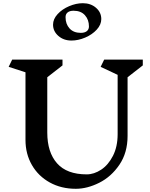

<svg xmlns="http://www.w3.org/2000/svg" viewBox="-20 -1158 938 1198"><path d="M776 -676V-310Q776 -205 725 -130Q674 -55 599 -17.5Q524 20 453 20Q362 20 290.5 -19.5Q219 -59 179 -128.5Q139 -198 139 -285V-707L34 -741L56 -786H370V-750L275 -676V-331Q275 -208 336 -139Q397 -70 521 -70Q567 -70 611.5 -99.5Q656 -129 685 -186Q714 -243 714 -321V-691L608 -741L630 -786H871V-750ZM612 -1039Q612 -1004 583.5 -973Q555 -942 511.5 -923.5Q468 -905 426 -905Q377 -905 344 -934Q311 -963 311 -1004Q311 -1039 339.5 -1070Q368 -1101 411.5 -1119.5Q455 -1138 497 -1138Q546 -1138 579 -1109.5Q612 -1081 612 -1039ZM389 -1051Q389 -1008 414 -980.5Q439 -953 484 -953Q508 -953 521.5 -963.5Q535 -974 535 -993Q535 -1035 510 -1063Q485 -1091 439 -1091Q415 -1091 402 -1080.5Q389 -1070 389 -1051Z"/></svg>

Font: InknutAntiqua
Style: Medium
Weight: 500
Designer: Claus Eggers Srensen
Foundry: Claus Eggers Srensen
Version: Version 1.000; ttfautohint (v1.2) -l 7 -r 28 -G 50 -x 13 -D 